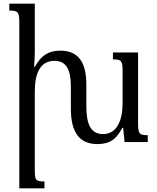

<svg xmlns="http://www.w3.org/2000/svg" viewBox="-20 -780 864 1054"><path d="M738 -103V-492H600V-454C646 -454 653 -448 653 -387V-214C653 -122 623 -44 546 -44C478 -44 454 -99 454 -195V-315C454 -443 407 -502 310 -502C245 -502 204 -473 172 -414H167C169 -437 171 -465 171 -491V-760H31V-722C78 -722 86 -715 86 -659V254H224V216C176 216 171 210 171 152V-278C171 -376 200 -446 279 -446C347 -446 369 -393 369 -304V-183C369 -48 420 11 515 11C582 11 620 -16 651 -78H656L664 0H791V-38C746 -38 738 -44 738 -103Z"/></svg>

Font: Noto Serif Armenian SemiCondensed
Style: Regular
Weight: 400
Width: 4
Designer: Monotype Design Team
Foundry: Monotype Imaging Inc.
Version: Version 2.008